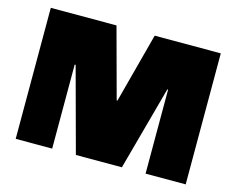

<svg xmlns="http://www.w3.org/2000/svg" viewBox="-96 -829 1196 971"><g transform="rotate(15 502.0 -343.0)"><path d="M947 0V-686H601L504 -320H500L401 -686H57V0H248V-440H253L372 0H613L733 -440H737V0Z"/></g></svg>

Font: Chivo Light
Style: Bold
Weight: 900
Designer: Hector Gatti
Foundry: Omnibus-Type
Version: Version 1.003;PS 001.003;hotconv 1.0.70;makeotf.lib2.5.58329